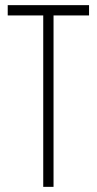

<svg xmlns="http://www.w3.org/2000/svg" viewBox="-20 -726 376 746"><path d="M148 -706H188V0H148ZM10 -706H326V-666H10Z"/></svg>

Font: Lineal Thin
Style: Regular
Weight: 200
Designer: Created by Frank Adebiaye with contributions from Anton Moglia & Ariel Martín Pérez
Created by Frank ADEBIAYE with FontF
Foundry: Velvetyne Type Foundry
Version: Version 2.000;Glyphs 3.2 (3227)